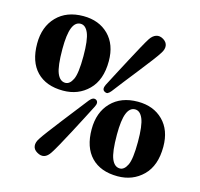

<svg xmlns="http://www.w3.org/2000/svg" viewBox="-105 -827 997 956"><g transform="rotate(15 393.0 -349.0)"><path d="M211 -712Q291.5 -712 341 -662.8Q390.5 -613.5 390.5 -527.5Q390.5 -430.5 338.2 -378.8Q286 -327 207.5 -327Q120 -327 71.5 -377Q23 -427 23 -520.5Q23 -607.5 73.8 -659.8Q124.5 -712 211 -712ZM262 -518.5Q262 -602.5 247.5 -637Q233 -671.5 207 -671.5Q179.5 -671.5 165.5 -636.8Q151.5 -602 151.5 -527Q151.5 -437.5 166.2 -402.5Q181 -367.5 209 -367.5Q231.5 -367.5 246.8 -398.8Q262 -430 262 -518.5ZM442.5 -387.5Q433 -376 426 -373Q419 -370 409 -376Q394 -385 406 -410Q419.5 -436 440.5 -476Q461.5 -516 484 -558.2Q506.5 -600.5 525.2 -634.8Q544 -669 554 -684.5Q567.5 -705 585.2 -711Q603 -717 623 -705Q642 -693 644.2 -675Q646.5 -657 633 -636.5Q624 -621.5 600.2 -590.2Q576.5 -559 546.8 -521.2Q517 -483.5 488.8 -447.5Q460.5 -411.5 442.5 -387.5ZM345 -313Q363 -335 379 -326Q394.5 -316 381.5 -291Q368 -264.5 347.2 -224.5Q326.5 -184.5 304 -142Q281.5 -99.5 262.5 -65.2Q243.5 -31 233.5 -16Q205 29 164.5 4.5Q145.5 -6.5 143.2 -24.8Q141 -43 155 -64Q164 -78.5 187.8 -110Q211.5 -141.5 241.2 -179.8Q271 -218 299 -254Q327 -290 345 -313ZM583.5 -370.5Q664 -370.5 713.5 -321.2Q763 -272 763 -186Q763 -89 710.8 -37.2Q658.5 14.5 580 14.5Q492.5 14.5 444 -35.5Q395.5 -85.5 395.5 -179Q395.5 -266 446.2 -318.2Q497 -370.5 583.5 -370.5ZM634.5 -177Q634.5 -261 620 -295.5Q605.5 -330 579.5 -330Q552 -330 538 -295.2Q524 -260.5 524 -185.5Q524 -96 538.8 -61Q553.5 -26 581.5 -26Q604 -26 619.2 -57.2Q634.5 -88.5 634.5 -177Z"/></g></svg>

Font: Fraunces 72pt Soft
Style: Bold
Weight: 700
Version: Version 1.000;[b76b70a41]